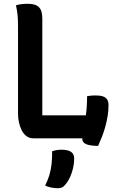

<svg xmlns="http://www.w3.org/2000/svg" viewBox="-20 -729 640 1012"><path d="M155 0Q135 0 119.5 -11.5Q104 -23 94.5 -42Q85 -61 80 -83.5Q75 -106 75 -128Q75 -185 75 -243Q75 -301 75 -359Q75 -417 75 -475.5Q75 -534 75 -593Q75 -625 72.5 -650.5Q70 -676 64 -701Q77 -705 92 -707Q107 -709 125 -709Q155 -709 172 -700.5Q189 -692 196 -675Q203 -658 203 -628Q203 -569 203 -506.5Q203 -444 203 -379.5Q203 -315 203 -250Q203 -185 203 -121H446Q463 -121 475.5 -113.5Q488 -106 495 -91Q502 -76 503.5 -53Q505 -30 502 0ZM439 -222Q446 -223 452.5 -224Q459 -225 467 -225.5Q475 -226 483 -226Q508 -226 522.5 -221Q537 -216 544.5 -205Q552 -194 552 -175Q552 -146 547.5 -118.5Q543 -91 535.5 -63Q528 -35 518 -9.5Q508 16 497 40Q468 40 449 35.5Q430 31 422 23Q414 15 414 4Q414 -24 420.5 -55Q427 -86 433 -126Q439 -166 439 -222ZM255 68Q264 65 271.5 63.5Q279 62 286.5 61Q294 60 302 60Q337 60 354 71Q371 82 371 107Q371 133 365 158Q359 183 349 205Q339 227 326 242Q317 254 308 258.5Q299 263 286 263Q267 263 249.5 259.5Q232 256 218 249Q232 221 240 194.5Q248 168 251.5 138Q255 108 255 68Z"/></svg>

Font: Recursive Monospace Casual SemiBold
Style: Regular
Weight: 600
Version: Version 1.047